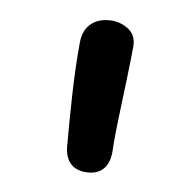

<svg xmlns="http://www.w3.org/2000/svg" viewBox="-32 -817 315 319"><g transform="rotate(5 125.0 -657.5)"><path d="M93 -744Q95 -764 107 -774.5Q119 -785 138 -785Q156 -785 170 -774.5Q184 -764 182 -744Q180 -723 176 -689.5Q172 -656 168 -623.5Q164 -591 163 -571Q162 -551 152.5 -540.5Q143 -530 126 -530Q107 -530 97 -540.5Q87 -551 87 -571Q87 -608 88 -654.5Q89 -701 93 -744Z"/></g></svg>

Font: Playpen Sans Thai
Style: Regular
Weight: 400
Designer: Sirin Gunkloy, Laura Meseguer, Veronika Burian, José Scaglione
Foundry: TypeTogether
Version: Version 2.000